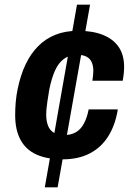

<svg xmlns="http://www.w3.org/2000/svg" viewBox="-20 -750 556 823"><path d="M172 53 310 -730H366L227 53ZM249 -67Q182 -67 136.5 -87.5Q91 -108 68 -150.5Q45 -193 45 -257Q45 -284 47.5 -313Q50 -342 56 -370Q68 -428 89.5 -473.5Q111 -519 143 -551.5Q175 -584 217.5 -601Q260 -618 315 -618Q377 -618 421 -600.5Q465 -583 488.5 -549Q512 -515 512 -463Q512 -450 510.5 -435Q509 -420 506 -404H376Q378 -417 379 -427.5Q380 -438 380 -447Q380 -468 373 -483.5Q366 -499 351 -507Q336 -515 312 -515Q278 -515 254.5 -498Q231 -481 216 -448Q201 -415 191 -365Q186 -334 183 -314Q180 -294 179 -281.5Q178 -269 178 -260Q178 -231 186 -211Q194 -191 211 -181Q228 -171 254 -171Q284 -171 305 -183Q326 -195 339.5 -220Q353 -245 360 -281H485Q474 -213 443.5 -165Q413 -117 364 -92Q315 -67 249 -67Z"/></svg>

Font: Archivo SemiCondensed
Style: Bold Italic
Weight: 700
Width: 4
Italic angle: -10°
Designer: Hector Gatti
Foundry: Omnibus-Type
Version: Version 2.001